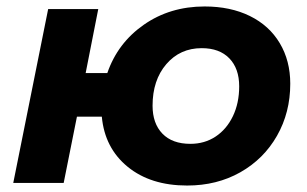

<svg xmlns="http://www.w3.org/2000/svg" viewBox="-20 -566 950 594"><path d="M878 -307Q878 -218 837 -146Q796 -74 723.5 -33Q651 8 559 8Q446 8 375 -50Q304 -108 295 -205H218L177 0H21L129 -538H284L245 -340H312Q344 -433 425 -489.5Q506 -546 613 -546Q693 -546 753 -516.5Q813 -487 845.5 -432.5Q878 -378 878 -307ZM720 -299Q720 -354 689.5 -385.5Q659 -417 604 -417Q537 -417 494.5 -367.5Q452 -318 452 -239Q452 -184 482.5 -152.5Q513 -121 569 -121Q613 -121 647 -143.5Q681 -166 700.5 -206.5Q720 -247 720 -299Z"/></svg>

Font: Montserrat Alternates
Style: Bold Italic
Weight: 700
Italic angle: -11.3°
Designer: Julieta Ulanovsky
Foundry: Julieta Ulanovsky
Version: Version 7.200